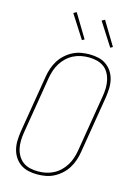

<svg xmlns="http://www.w3.org/2000/svg" viewBox="-141 -1033 782 1113"><g transform="rotate(15 250.0 -476.0)"><path d="M197 8Q169 8 143 2Q117 -4 96.5 -18.5Q76 -33 62 -54.5Q48 -76 42 -101.5Q36 -127 37 -154Q38 -181 42 -208L99 -553Q103 -578 111.5 -603Q120 -628 134 -650.5Q148 -673 168.5 -691.5Q189 -710 212.5 -722Q236 -734 261.5 -738.5Q287 -743 312 -743Q340 -743 366 -737Q392 -731 412.5 -716.5Q433 -702 447 -680.5Q461 -659 467 -633.5Q473 -608 472 -581Q471 -554 467 -527L410 -182Q406 -157 397.5 -132Q389 -107 375 -84.5Q361 -62 340.5 -43.5Q320 -25 296.5 -13Q273 -1 247.5 3.5Q222 8 197 8ZM197 -10Q220 -10 243 -14.5Q266 -19 288 -30Q310 -41 328 -58Q346 -75 359 -96Q372 -117 379.5 -139.5Q387 -162 391 -185L448 -530Q452 -554 452.5 -578.5Q453 -603 448 -625.5Q443 -648 431.5 -668Q420 -688 401.5 -701Q383 -714 359.5 -719.5Q336 -725 312 -725Q289 -725 266 -720.5Q243 -716 221 -705Q199 -694 181 -677Q163 -660 150 -639Q137 -618 129.5 -595.5Q122 -573 118 -550L61 -205Q57 -181 56.5 -156.5Q56 -132 61 -109.5Q66 -87 78 -67Q90 -47 108 -34Q126 -21 149.5 -15.5Q173 -10 197 -10ZM417 -811 328 -950 346 -960 431 -819ZM247 -811 158 -950 176 -960 261 -819Z"/></g></svg>

Font: Iosevka SS04 Thin
Style: Italic
Weight: 100
Italic angle: -9°
Monospace: yes
Designer: Belleve Invis
Foundry: Belleve Invis
Version: Version 19.0.0; ttfautohint (v1.8.4)